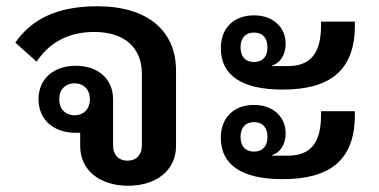

<svg xmlns="http://www.w3.org/2000/svg" viewBox="-20 -581 1211 613"><path d="M389 12C479 12 542 -37 542 -115V-356C542 -481 453 -561 291 -561C157 -561 78 -516 29 -445L97 -384C135 -442 195 -479 281 -479C375 -479 433 -431 433 -345V-118C433 -85 414 -68 387 -68C360 -68 341 -85 341 -118V-264C341 -330 292 -371 222 -371C152 -371 103 -330 103 -264C103 -198 152 -157 222 -157H236V-115C236 -37 299 12 389 12ZM218 -213C189 -213 169 -233 169 -264C169 -295 189 -315 218 -315C247 -315 267 -295 267 -264C267 -233 247 -213 218 -213Z M882 -295C1029 -295 1113 -352 1113 -500V-512H1005V-500C1005 -409 970 -370 899 -370H849V-372C874 -379 892 -406 892 -441C892 -494 852 -532 791 -532C729 -532 685 -494 685 -427C685 -340 753 -295 882 -295ZM882 -9C1029 -9 1113 -66 1113 -214V-226H1005V-214C1005 -123 970 -84 899 -84H849V-86C874 -93 892 -120 892 -155C892 -208 852 -246 791 -246C729 -246 685 -208 685 -141C685 -54 753 -9 882 -9ZM791 -383C763 -383 748 -401 748 -430C748 -459 763 -477 791 -477C819 -477 834 -459 834 -430C834 -401 819 -383 791 -383ZM791 -97C763 -97 748 -115 748 -144C748 -173 763 -191 791 -191C819 -191 834 -173 834 -144C834 -115 819 -97 791 -97Z"/></svg>

Font: IBM Plex Thai Looped Medium
Style: Regular
Weight: 500
Designer: Mike Abbink, Paul van der Laan, Pieter van Rosmalen, Ben Mitchell, Mark Frömberg
Foundry: Bold Monday
Version: Version 1.0